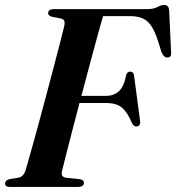

<svg xmlns="http://www.w3.org/2000/svg" viewBox="-23 -736 694 756"><path d="M166.5 -684.5Q167.5 -700 189 -700H554Q581.5 -700 596.8 -708.2Q612 -716.5 623.5 -716.5Q640.5 -716.5 643 -697L650.5 -532Q653.5 -511 638 -509.5Q622.5 -508 613 -530.5L603 -562.5Q585 -624 561 -648.2Q537 -672.5 490.5 -672.5H383Q374 -643 360.5 -593.2Q347 -543.5 330.5 -482.5Q314 -421.5 297.5 -358.5H394Q425.5 -358.5 445.5 -377Q465.5 -395.5 474 -441Q478.5 -454 489 -454Q503 -454 505 -437.5L528.5 -260.5Q531.5 -239 514.5 -238Q503.5 -237.5 496.5 -251.5Q480 -292 458.5 -311.2Q437 -330.5 393 -330.5H290Q275 -273.5 261.5 -221.2Q248 -169 237.8 -129Q227.5 -89 222.5 -68Q218.5 -55 220.8 -46.8Q223 -38.5 238 -36L291 -30.5Q307.5 -28 307.5 -16.5Q307.5 0 283.5 0H15.5Q-3.5 0 -3 -14Q-2.5 -26.5 16 -31L50.5 -36.5Q70 -40.5 78.5 -68Q86 -94 98.8 -139.2Q111.5 -184.5 126.8 -240.5Q142 -296.5 157.8 -355.8Q173.5 -415 188 -470Q202.5 -525 213.5 -567.8Q224.5 -610.5 230 -633.5Q233 -648 229.8 -654.5Q226.5 -661 216 -663.5L181.5 -670Q166.5 -674.5 166.5 -684.5Z"/></svg>

Font: Fraunces 72pt SemiBold
Style: Italic
Weight: 600
Italic angle: -16°
Version: Version 1.000;[b76b70a41]